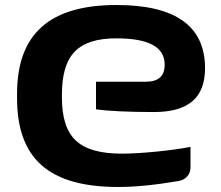

<svg xmlns="http://www.w3.org/2000/svg" viewBox="-20 -733 880 766"><path d="M798 -461C798 -629 680 -713 445 -713C179 -713 48 -599 48 -358V-342C48 -98 177 13 452 13C523 13 606 4 693 -11C722 -16 740 -38 740 -65V-147C670 -133 542 -120 468 -120C296 -120 227 -183 227 -346V-354C227 -512 289 -580 445 -580C574 -580 637 -545 637 -475C637 -430 613 -407 562 -407H363V-297C409 -290 494 -286 594 -286C732 -286 798 -343 798 -461Z"/></svg>

Font: LT Wave UI Medium
Style: Regular
Weight: 500
Designer: Daniel Lyons
Foundry: New Value
Version: Version 2.5 (Glyphs App)